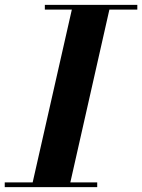

<svg xmlns="http://www.w3.org/2000/svg" viewBox="-62 -770 586 790"><path d="M68 0 238 -750H392.5L223 0ZM-42.5 0V-19.5H338V0ZM122.5 -730.5V-750H503V-730.5Z"/></svg>

Font: Bodoni Moda 11pt
Style: Bold Italic
Weight: 700
Italic angle: -13°
Designer: Owen Earl
Foundry: indestructible type
Version: Version 2.004